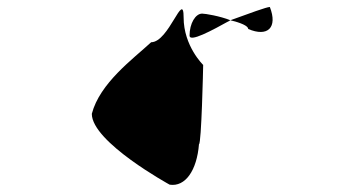

<svg xmlns="http://www.w3.org/2000/svg" viewBox="-20 -456 998 550"><path d="M243 -130C243 -49 466 73 466 73C511 80 544 32 550 -43C557 -43 562 -263 562 -270C562 -270 506 -324 506 -406C506 -486 464 -335 413 -335C361 -287 266 -218 243 -130ZM523 -354C523 -334 586 -368 640 -398C610 -410 568 -417 559 -417C540 -417 523 -389 523 -354ZM640 -398C669 -391 691 -382 691 -373C747 -349 776 -377 753 -436C744 -436 695 -418 640 -398Z"/></svg>

Font: Ampere
Style: SCSuCnd
Weight: 400
Version: Version 1